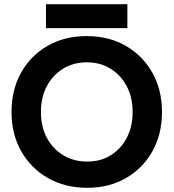

<svg xmlns="http://www.w3.org/2000/svg" viewBox="-20 -883 827 915"><path d="M396 12Q290 12 208.5 -34.5Q127 -81 81 -162.5Q35 -244 35 -349Q35 -456 81 -537.5Q127 -619 207.5 -665Q288 -711 393 -711Q499 -711 579.5 -664.5Q660 -618 706 -536.5Q752 -455 752 -349Q752 -244 706.5 -162.5Q661 -81 580.5 -34.5Q500 12 396 12ZM396 -113Q460 -113 508.5 -143.5Q557 -174 584.5 -227Q612 -280 612 -349Q612 -419 584 -472Q556 -525 507 -555.5Q458 -586 393 -586Q330 -586 280.5 -555.5Q231 -525 203 -472Q175 -419 175 -349Q175 -280 203 -227Q231 -174 281 -143.5Q331 -113 396 -113ZM199 -749V-863H587V-749Z"/></svg>

Font: Figtree
Style: Bold
Weight: 700
Designer: Erik Kennedy
Foundry: Erik Kennedy
Version: Version 2.001;gftools[0.9.30]